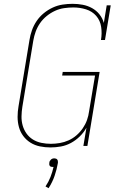

<svg xmlns="http://www.w3.org/2000/svg" viewBox="-20 -763 640 1004"><path d="M244 8Q216 8 189 2.5Q162 -3 139.5 -17Q117 -31 101.5 -52Q86 -73 79 -98.5Q72 -124 72 -152Q72 -180 77 -208L134 -553Q138 -579 147 -604.5Q156 -630 171.5 -653Q187 -676 209 -694Q231 -712 256 -723.5Q281 -735 307.5 -739Q334 -743 360 -743Q387 -743 413 -738Q439 -733 461.5 -720.5Q484 -708 500 -688Q516 -668 523 -643L538 -735H559L529 -554H508Q514 -588 509 -622Q504 -656 483 -680Q462 -704 430 -714Q398 -724 364 -724Q340 -724 315.5 -720.5Q291 -717 268 -706.5Q245 -696 224.5 -679.5Q204 -663 189.5 -642Q175 -621 166.5 -597.5Q158 -574 154 -550L97 -205Q93 -180 92.5 -155Q92 -130 98.5 -107Q105 -84 118.5 -65Q132 -46 152 -33.5Q172 -21 196.5 -16Q221 -11 246 -11Q246 -11 246 -11Q246 -11 246 -11Q269 -11 292.5 -15Q316 -19 338.5 -29Q361 -39 380 -55.5Q399 -72 413 -92.5Q427 -113 435 -135.5Q443 -158 446 -182L477 -368H305L308 -387H501L437 0H416L432 -95Q418 -70 397 -49.5Q376 -29 351 -15.5Q326 -2 298.5 3Q271 8 244 8ZM234 221 218 212Q234 188 244 162.5Q254 137 260 110Q259 110 258 110Q257 110 256 110Q252 110 247.5 109Q243 108 240.5 104.5Q238 101 237.5 96.5Q237 92 238 88Q238 83 240.5 79Q243 75 246.5 71.5Q250 68 254.5 66.5Q259 65 264 65Q268 65 272.5 66.5Q277 68 279.5 71.5Q282 75 282.5 79Q283 83 283 88Q277 123 265.5 156.5Q254 190 234 221Z"/></svg>

Font: Iosevka Curly Slab ThEx
Style: Italic
Weight: 100
Width: 7
Italic angle: -9°
Monospace: yes
Designer: Belleve Invis
Foundry: Belleve Invis
Version: Version 11.1.0; ttfautohint (v1.8.3)